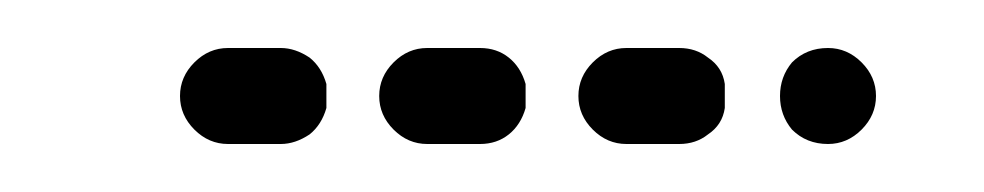

<svg xmlns="http://www.w3.org/2000/svg" viewBox="-20 -182 410 80"><path d="M97 -122H75Q67 -122 61 -128Q55 -134 55 -142Q55 -150 61 -156Q67 -162 75 -162H97Q103 -162 109 -158Q114 -154 116 -147Q116 -144 116 -142Q116 -140 116 -137Q114 -130 109 -126Q103 -122 97 -122ZM180 -122H158Q150 -122 144 -128Q138 -134 138 -142Q138 -150 144 -156Q150 -162 158 -162H180Q187 -162 192 -158Q197 -154 199 -147Q199 -144 199 -142Q199 -140 199 -137Q197 -130 192 -126Q187 -122 180 -122ZM263 -122H241Q233 -122 227 -128Q221 -134 221 -142Q221 -150 227 -156Q233 -162 241 -162H263Q270 -162 275 -158Q281 -154 282 -147Q282 -144 282 -142Q282 -140 282 -137Q281 -130 275 -126Q270 -122 263 -122ZM339 -128Q345 -134 345 -142Q345 -150 339 -156Q333 -162 325 -162Q316 -162 310 -156Q305 -150 305 -142Q305 -134 310 -128Q316 -122 325 -122Q333 -122 339 -128Z"/></svg>

Font: FRB American Cursive Dashed
Style: Bold Italic
Weight: 700
Italic angle: -25°
Version: Version 2.0;Modular Font Editor K font №1